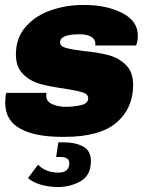

<svg xmlns="http://www.w3.org/2000/svg" viewBox="-20 -541 599 773"><path d="M535 -397Q535 -377 528 -358H363Q364 -361 364 -367Q363 -384 346.5 -393.5Q330 -403 300 -403Q222 -403 222 -371Q222 -355 244 -348.5Q266 -342 314 -336Q374 -330 415 -319.5Q456 -309 486 -280.5Q516 -252 516 -199Q516 -105 449 -47.5Q382 10 240 10H230Q120 10 60.5 -23.5Q1 -57 1 -127Q1 -151 5 -167H167Q166 -162 166 -156Q166 -132 190.5 -121.5Q215 -111 245 -111Q276 -111 305.5 -117.5Q335 -124 335 -145Q335 -162 313 -169Q291 -176 241 -184Q182 -192 142 -203Q102 -214 73 -242.5Q44 -271 44 -322Q44 -389 84 -434Q124 -479 186 -500Q248 -521 313 -521H321Q408 -521 471.5 -489Q535 -457 535 -397ZM214 154Q259 154 259 116Q259 91 224 91H206L215 32H236Q284 32 315 49Q346 66 346 107Q346 165 304.5 188.5Q263 212 214 212Q177 212 144.5 202.5Q112 193 93 176L133 122Q165 154 214 154Z"/></svg>

Font: Chivo Black Italic
Style: Regular
Weight: 900
Italic angle: -8.05°
Designer: Hector Gatti
Foundry: Omnibus-Type
Version: Version 1.007